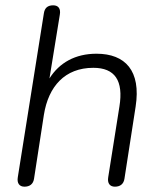

<svg xmlns="http://www.w3.org/2000/svg" viewBox="-20 -696 600 722"><path d="M72 6C92 6 105 -4 108 -24L145 -264C162 -371 224 -441 331 -441C412 -441 445 -393 429 -295L387 -30C383 -7 393 6 412 6C432 6 445 -4 448 -24L490 -295C511 -430 451 -494 343 -494C263 -494 203 -460 166 -401L205 -641C209 -664 199 -676 180 -676C159 -676 148 -666 145 -646L47 -30C43 -7 53 6 72 6Z"/></svg>

Font: SN Pro Light
Style: Italic
Weight: 300
Italic angle: -8.99998°
Designer: Tobias Whetton
Foundry: Supernotes
Version: Version 1.001;Glyphs 3.2 (3249)